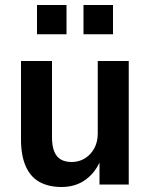

<svg xmlns="http://www.w3.org/2000/svg" viewBox="-20 -738 601 768"><path d="M226 10Q174 10 137.5 -10.5Q101 -31 82.5 -74Q64 -117 64 -180V-494H188V-187Q188 -154 197 -132Q206 -110 223.5 -100Q241 -90 267 -90Q296 -90 319.5 -104.5Q343 -119 357 -144.5Q371 -170 371 -204V-494H495V0H378V-97H382Q362 -48 322 -19Q282 10 226 10ZM314 -601V-718H432V-601ZM128 -601V-718H246V-601Z"/></svg>

Font: Nunito Sans 10pt SemiCondensed
Style: Bold
Weight: 700
Width: 4
Designer: Vernon Adams
Foundry: Vernon Adams
Version: Version 3.101;gftools[0.9.27]